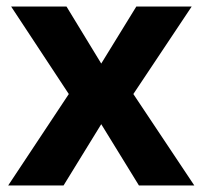

<svg xmlns="http://www.w3.org/2000/svg" viewBox="-20 -566 618 586"><path d="M190 -279 14 -546H183L289 -372L396 -546H565L387 -279L573 0H404L289 -187L174 0H5Z"/></svg>

Font: Noto Sans Tamil
Style: Bold
Weight: 700
Designer: Jelle Bosma - Monotype Design Team
Foundry: Monotype Imaging Inc.
Version: Version 2.004; ttfautohint (v1.8.4.7-5d5b)